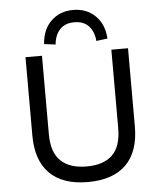

<svg xmlns="http://www.w3.org/2000/svg" viewBox="-62 -994 885 1056"><g transform="rotate(-5 381.0 -466.0)"><path d="M381 9Q243 9 170.5 -62.5Q98 -134 98 -273V-705H189V-273Q189 -171 238.5 -124Q288 -77 381 -77Q475 -77 523.5 -124Q572 -171 572 -273V-705H664V-273Q664 -134 591.5 -62.5Q519 9 381 9ZM269 -760 206 -768Q212 -849 260 -895Q308 -941 381 -941Q455 -941 503 -894.5Q551 -848 556 -768L494 -760Q490 -811 462 -842Q434 -873 381 -873Q331 -873 302.5 -843Q274 -813 269 -760Z"/></g></svg>

Font: Nunito Sans 7pt
Style: Regular
Weight: 400
Designer: Vernon Adams
Foundry: Vernon Adams
Version: Version 3.101;gftools[0.9.27]